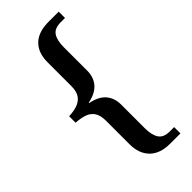

<svg xmlns="http://www.w3.org/2000/svg" viewBox="-279 -811 989 989"><g transform="rotate(-45 216.0 -316.5)"><path d="M313 127Q239 127 200.5 88Q162 49 162 -18V-191Q162 -231 146.5 -253Q131 -275 104 -283.5Q77 -292 44 -294V-341Q77 -342 104 -351Q131 -360 146.5 -381.5Q162 -403 162 -443V-616Q162 -685 200.5 -722.5Q239 -760 313 -760H387V-714H355Q311 -714 293.5 -688Q276 -662 276 -611V-441Q276 -393 248.5 -361.5Q221 -330 165 -319V-316Q222 -305 249 -273.5Q276 -242 276 -194V-22Q276 28 293.5 54.5Q311 81 355 81H387V127Z"/></g></svg>

Font: Noto Serif Toto Medium
Style: Regular
Weight: 500
Designer: Monotype Design Team
Foundry: Monotype Imaging Inc.
Version: Version 2.001; ttfautohint (v1.8.4.7-5d5b)